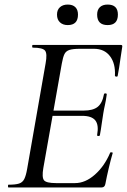

<svg xmlns="http://www.w3.org/2000/svg" viewBox="-20 -822 559 842"><path d="M17 0Q15 0 15 -6Q15 -12 17 -12Q48 -12 63.5 -17Q79 -22 86.5 -37Q94 -52 99 -81L180 -544Q188 -587 177.5 -600Q167 -613 124 -613Q121 -613 121 -619Q121 -625 124 -625H510Q518 -625 516 -616Q513 -598 509.5 -573.5Q506 -549 502.5 -526Q499 -503 496 -489Q495 -485 489.5 -486Q484 -487 484 -490Q487 -543 462.5 -575.5Q438 -608 392 -608H330Q300 -608 284.5 -603Q269 -598 262.5 -584.5Q256 -571 251 -543L170 -85Q163 -44 173 -31.5Q183 -19 226 -19H309Q354 -19 396 -56Q438 -93 463 -152Q464 -155 470 -154Q476 -153 474 -150Q466 -123 457 -85Q448 -47 442 -15Q439 0 426 0ZM418 -229Q417 -225 411 -225.5Q405 -226 406 -230Q414 -274 398 -294Q382 -314 340 -314H178L182 -337H347Q388 -337 408.5 -353.5Q429 -370 436 -409Q437 -413 443 -412.5Q449 -412 448 -407Q444 -378 440 -361Q436 -344 433 -325Q429 -302 426 -279Q423 -256 418 -229ZM277 -712Q256 -712 243 -724Q230 -736 230 -758Q230 -779 243 -790.5Q256 -802 277 -802Q299 -802 310.5 -790.5Q322 -779 322 -758Q322 -712 277 -712ZM452 -712Q406 -712 406 -758Q406 -779 418 -790.5Q430 -802 452 -802Q497 -802 497 -758Q497 -712 452 -712Z"/></svg>

Font: Cormorant Medium
Style: Italic
Weight: 500
Italic angle: -10°
Designer: Christian Thalmann (Catharsis Fonts)
Foundry: Catharsis Fonts
Version: Version 4.000